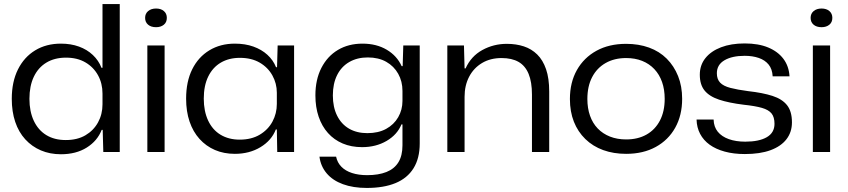

<svg xmlns="http://www.w3.org/2000/svg" viewBox="-20 -749 4178 946"><path d="M280 11Q226 11 181.5 -8Q137 -27 104.5 -62.5Q72 -98 55 -148.5Q38 -199 38 -262Q38 -346 68.5 -407Q99 -468 153.5 -501Q208 -534 280 -534Q329 -534 369 -519.5Q409 -505 437.5 -478Q466 -451 480 -415H485V-729H570V0H489L486 -109H481Q460 -55 407.5 -22Q355 11 280 11ZM304 -59Q361 -59 401 -82.5Q441 -106 463 -146Q485 -186 485 -235V-288Q485 -338 463 -378Q441 -418 401 -441.5Q361 -465 305 -465Q249 -465 208.5 -440.5Q168 -416 146.5 -370.5Q125 -325 125 -262Q125 -200 146.5 -154Q168 -108 208 -83.5Q248 -59 304 -59Z M706 0V-525H791V0ZM749 -615Q724 -615 709.5 -627.5Q695 -640 695 -661Q695 -682 710 -694.5Q725 -707 749 -707Q773 -707 787.5 -694.5Q802 -682 802 -661Q802 -639 787 -627Q772 -615 749 -615Z M1137 9Q1083 9 1039 -10Q995 -29 963 -64.5Q931 -100 914 -150Q897 -200 897 -263Q897 -347 927 -407.5Q957 -468 1011.5 -501Q1066 -534 1137 -534Q1188 -534 1228.5 -519.5Q1269 -505 1297.5 -479Q1326 -453 1340 -418H1345L1348 -525H1429V0H1346L1344 -111H1339Q1318 -57 1263.5 -24Q1209 9 1137 9ZM1161 -61Q1219 -61 1260 -85.5Q1301 -110 1322.5 -150Q1344 -190 1344 -237V-292Q1344 -338 1322 -377.5Q1300 -417 1259.5 -440.5Q1219 -464 1162 -464Q1108 -464 1068 -440.5Q1028 -417 1006 -372Q984 -327 984 -263Q984 -201 1005.5 -155Q1027 -109 1067 -85Q1107 -61 1161 -61Z M1787 177Q1720 177 1669.5 158.5Q1619 140 1589.5 105Q1560 70 1554 23H1636Q1642 52 1662 72.5Q1682 93 1714.5 103.5Q1747 114 1789 114Q1845 114 1884 98.5Q1923 83 1943 50.5Q1963 18 1963 -33V-136H1958Q1937 -85 1884.5 -54.5Q1832 -24 1764 -24Q1711 -24 1668.5 -42Q1626 -60 1596 -93.5Q1566 -127 1550 -174Q1534 -221 1534 -279Q1534 -357 1563.5 -414.5Q1593 -472 1645 -503Q1697 -534 1766 -534Q1835 -534 1885.5 -504Q1936 -474 1959 -423H1964L1967 -525H2048V-42Q2048 31 2017.5 80Q1987 129 1929 153Q1871 177 1787 177ZM1790 -93Q1844 -93 1882.5 -114Q1921 -135 1942 -171.5Q1963 -208 1963 -252V-301Q1963 -348 1942 -385.5Q1921 -423 1883 -444.5Q1845 -466 1792 -466Q1740 -466 1701 -443.5Q1662 -421 1641 -379Q1620 -337 1620 -279Q1620 -221 1641 -179Q1662 -137 1700 -115Q1738 -93 1790 -93Z M2184 0V-525H2266L2269 -412H2274Q2301 -472 2356.5 -502.5Q2412 -533 2477 -533Q2523 -533 2561 -520.5Q2599 -508 2627 -480.5Q2655 -453 2670.5 -408Q2686 -363 2686 -298V0H2601V-283Q2601 -345 2584.5 -385Q2568 -425 2535 -444Q2502 -463 2451 -463Q2396 -463 2355 -438.5Q2314 -414 2291.5 -371Q2269 -328 2269 -272V0Z M3065 9Q3003 9 2952 -9.5Q2901 -28 2864 -64Q2827 -100 2807.5 -149.5Q2788 -199 2788 -261Q2788 -343 2822.5 -404Q2857 -465 2919 -499Q2981 -533 3065 -533Q3127 -533 3178 -514.5Q3229 -496 3265 -460Q3301 -424 3321 -374Q3341 -324 3341 -262Q3341 -181 3307 -120Q3273 -59 3211 -25Q3149 9 3065 9ZM3065 -62Q3123 -62 3165.5 -86Q3208 -110 3231.5 -155Q3255 -200 3255 -262Q3255 -308 3242 -345Q3229 -382 3204 -408.5Q3179 -435 3144 -449Q3109 -463 3065 -463Q3007 -463 2964 -438.5Q2921 -414 2897.5 -369Q2874 -324 2874 -261Q2874 -216 2887 -179Q2900 -142 2925 -116Q2950 -90 2985.5 -76Q3021 -62 3065 -62Z M3650 10Q3595 10 3551 -2Q3507 -14 3476.5 -36Q3446 -58 3429.5 -89.5Q3413 -121 3412 -160H3496Q3497 -124 3516.5 -100Q3536 -76 3571 -63.5Q3606 -51 3652 -51Q3720 -51 3758 -73Q3796 -95 3796 -139Q3796 -172 3781.5 -190Q3767 -208 3734 -217.5Q3701 -227 3644 -233Q3571 -242 3523 -258Q3475 -274 3451.5 -303Q3428 -332 3428 -381Q3428 -428 3455.5 -462.5Q3483 -497 3532.5 -516Q3582 -535 3649 -535Q3717 -535 3765 -515Q3813 -495 3840 -459Q3867 -423 3870 -373H3787Q3785 -409 3767 -431Q3749 -453 3718.5 -463.5Q3688 -474 3649 -474Q3587 -474 3549.5 -452Q3512 -430 3512 -388Q3512 -359 3528 -342Q3544 -325 3578.5 -316Q3613 -307 3666 -300Q3738 -292 3786 -276.5Q3834 -261 3858 -230.5Q3882 -200 3882 -146Q3882 -98 3855 -63Q3828 -28 3776.5 -9Q3725 10 3650 10Z M3985 0V-525H4070V0ZM4028 -615Q4003 -615 3988.5 -627.5Q3974 -640 3974 -661Q3974 -682 3989 -694.5Q4004 -707 4028 -707Q4052 -707 4066.5 -694.5Q4081 -682 4081 -661Q4081 -639 4066 -627Q4051 -615 4028 -615Z"/></svg>

Font: Mona Sans SemiExpanded
Style: Regular
Weight: 400
Width: 6
Designer: Deni Anggara
Foundry: GitHub
Version: Version 2.000